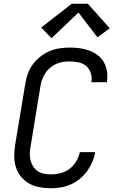

<svg xmlns="http://www.w3.org/2000/svg" viewBox="-20 -997 640 1025"><path d="M252 8Q221 8 191 2.5Q161 -3 136 -17Q111 -31 92.5 -53.5Q74 -76 65 -104Q56 -132 56 -163Q56 -194 61 -225L115 -550Q119 -577 128.5 -603.5Q138 -630 155 -653Q172 -676 195.5 -694.5Q219 -713 245 -724Q271 -735 298.5 -739Q326 -743 352 -743Q380 -743 406.5 -739.5Q433 -736 457 -727Q481 -718 501.5 -702.5Q522 -687 534.5 -665Q547 -643 551 -616.5Q555 -590 551 -563Q551 -561 550.5 -560Q550 -559 550 -558H467Q467 -559 467.5 -559.5Q468 -560 468 -561Q472 -585 464.5 -607.5Q457 -630 440 -644.5Q423 -659 400 -664Q377 -669 352 -669Q334 -669 316 -666.5Q298 -664 280.5 -656Q263 -648 248 -635.5Q233 -623 222.5 -607Q212 -591 205.5 -573.5Q199 -556 196 -538L143 -213Q139 -194 139 -175Q139 -156 143.5 -139Q148 -122 158 -107Q168 -92 182.5 -82.5Q197 -73 215 -69.5Q233 -66 252 -66Q277 -66 303 -72.5Q329 -79 351 -95.5Q373 -112 387 -136Q401 -160 406 -185H488Q484 -159 473 -133Q462 -107 445.5 -84Q429 -61 406.5 -42.5Q384 -24 358 -12.5Q332 -1 305 3.5Q278 8 252 8ZM255 -793 200 -850 363 -977H449L566 -846L500 -798L399 -930Z"/></svg>

Font: Iosevka SS04 Extended Oblique
Style: Regular
Weight: 400
Width: 7
Italic angle: -9°
Monospace: yes
Designer: Belleve Invis
Foundry: Belleve Invis
Version: Version 19.0.0; ttfautohint (v1.8.4)